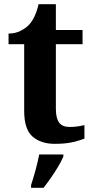

<svg xmlns="http://www.w3.org/2000/svg" viewBox="-20 -680 445 921"><path d="M243 10Q176 10 136 -25Q96 -60 96 -148V-468H21V-519Q53 -519 78.5 -532Q104 -545 119 -561Q150 -594 165 -660H248V-536H376V-468H248V-158Q248 -113 263.5 -92Q279 -71 314 -71Q334 -71 351.5 -73.5Q369 -76 385 -80V-15Q369 -8 332.5 1Q296 10 243 10ZM129 208Q139 178 150.5 136Q162 94 168 61H284V71Q275 92 259 119Q243 146 224.5 172.5Q206 199 189 221H129Z"/></svg>

Font: NotoSerif-Bold
Style: Regular
Weight: 700
Designer: Monotype Design Team
Foundry: Monotype Imaging Inc.
Version: Version 2.007; ttfautohint (v1.8) -l 8 -r 50 -G 200 -x 14 -D